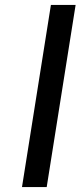

<svg xmlns="http://www.w3.org/2000/svg" viewBox="-20 -757 326 777"><path d="M186 -737H286L169 0H69Z"/></svg>

Font: Exo Medium
Style: Italic
Weight: 500
Italic angle: -9°
Designer: Natanael Gama
Foundry: Natanael Gama
Version: Version 1.500; ttfautohint (v1.6)